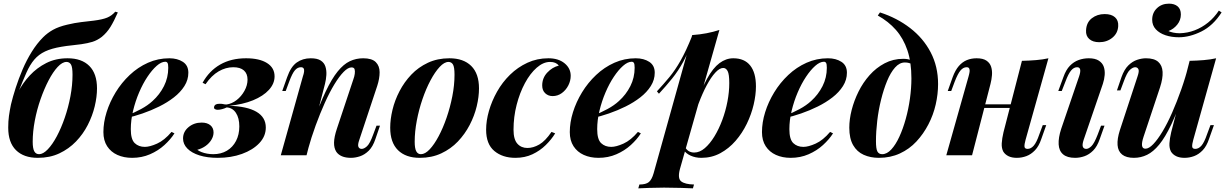

<svg xmlns="http://www.w3.org/2000/svg" viewBox="-20 -850 6707 1051"><path d="M25 -151Q25 -187 29 -215.5Q33 -244 40 -278Q50 -320 66 -369.5Q82 -419 103.5 -469.5Q125 -520 153.5 -566Q182 -612 216 -646Q240 -670 270.5 -687Q301 -704 348 -715Q390 -725 424.5 -729Q459 -733 493 -737Q541 -743 566.5 -753.5Q592 -764 611 -786L625 -782Q604 -734 584.5 -702.5Q565 -671 537 -648Q512 -629 486 -621Q460 -613 425 -608Q397 -604 371 -601.5Q345 -599 316 -594Q262 -585 227 -568.5Q192 -552 168 -524Q144 -496 124.5 -452Q105 -408 80 -345ZM344 -511Q321 -511 295.5 -483.5Q270 -456 246 -410Q222 -364 202 -307Q182 -250 170.5 -189.5Q159 -129 159 -74Q159 -38 167.5 -22Q176 -6 194 -6Q216 -6 241.5 -32.5Q267 -59 291 -104Q315 -149 334.5 -205.5Q354 -262 365.5 -323Q377 -384 377 -441Q377 -483 368.5 -497Q360 -511 344 -511ZM25 -151Q25 -192 38.5 -243Q52 -294 78 -344.5Q104 -395 143 -437Q182 -479 233.5 -505Q285 -531 350 -531Q427 -531 469 -489Q511 -447 511 -366Q511 -320 498.5 -268Q486 -216 460.5 -166Q435 -116 396 -75.5Q357 -35 305 -10.5Q253 14 187 14Q110 14 67.5 -28Q25 -70 25 -151Z M674 -217Q715 -233 752 -253Q789 -273 815 -297Q854 -332 877.5 -378.5Q901 -425 901 -479Q901 -499 897 -505.5Q893 -512 885 -512Q863 -512 837.5 -489.5Q812 -467 787 -429.5Q762 -392 741.5 -344Q721 -296 708.5 -244Q696 -192 696 -143Q696 -87 717.5 -66.5Q739 -46 773 -46Q800 -46 840 -64Q880 -82 919 -128L935 -120Q914 -87 880 -56Q846 -25 801 -5.5Q756 14 703 14Q658 14 622.5 -2Q587 -18 566.5 -49.5Q546 -81 546 -127Q546 -180 563.5 -236Q581 -292 613 -344.5Q645 -397 690 -439.5Q735 -482 790 -506.5Q845 -531 907 -531Q951 -531 981 -511.5Q1011 -492 1011 -452Q1011 -413 989.5 -379Q968 -345 932 -317Q896 -289 851.5 -267Q807 -245 760.5 -229Q714 -213 673 -204Z M1147 -6Q1190 -6 1222 -25Q1254 -44 1272 -78.5Q1290 -113 1290 -158Q1290 -204 1271.5 -232Q1253 -260 1221 -262Q1209 -256 1195.5 -252.5Q1182 -249 1172 -249Q1162 -249 1156 -253Q1150 -257 1152 -266Q1154 -274 1161 -278Q1168 -282 1183 -282Q1196 -282 1203 -280Q1210 -278 1220 -278Q1249 -282 1275 -302Q1301 -322 1318 -352.5Q1335 -383 1335 -414Q1335 -447 1315 -464.5Q1295 -482 1257 -482Q1216 -482 1177 -459.5Q1138 -437 1105 -389L1089 -397Q1125 -462 1185 -496.5Q1245 -531 1327 -531Q1400 -531 1441.5 -505Q1483 -479 1483 -432Q1483 -392 1452 -358Q1421 -324 1365 -301Q1309 -278 1234 -271Q1333 -268 1384 -238Q1435 -208 1435 -152Q1435 -104 1399.5 -66.5Q1364 -29 1304.5 -7.5Q1245 14 1172 14Q1114 14 1071.5 0.5Q1029 -13 1005.5 -37Q982 -61 982 -92Q982 -129 1012 -154Q1042 -179 1084 -179Q1114 -179 1131.5 -164.5Q1149 -150 1149 -125Q1149 -105 1137.5 -85.5Q1126 -66 1106 -51.5Q1086 -37 1060 -30Q1069 -23 1083 -17.5Q1097 -12 1114 -9Q1131 -6 1147 -6Z M1658 0H1517L1638 -432Q1643 -446 1644.5 -457.5Q1646 -469 1642 -475.5Q1638 -482 1627 -482Q1609 -482 1594.5 -465.5Q1580 -449 1563 -403L1544 -352H1525L1552 -428Q1572 -485 1604.5 -508Q1637 -531 1681 -531Q1717 -531 1736 -518.5Q1755 -506 1761.5 -485Q1768 -464 1766.5 -439.5Q1765 -415 1759 -391ZM1690 -169Q1729 -278 1762.5 -348.5Q1796 -419 1828.5 -459Q1861 -499 1895 -515Q1929 -531 1968 -531Q2016 -531 2037 -510Q2058 -489 2058 -454.5Q2058 -420 2045 -380L1947 -85Q1937 -57 1942 -46Q1947 -35 1960 -35Q1973 -35 1989 -49.5Q2005 -64 2023 -114L2041 -162H2060L2035 -89Q2021 -47 1998.5 -25Q1976 -3 1950.5 5.5Q1925 14 1901 14Q1872 14 1852 5.5Q1832 -3 1821 -19Q1808 -39 1808.5 -69.5Q1809 -100 1824 -145L1914 -415Q1920 -431 1922 -446Q1924 -461 1921 -471Q1918 -481 1904 -481Q1885 -481 1861 -456.5Q1837 -432 1810.5 -388.5Q1784 -345 1758 -287Q1732 -229 1708 -163.5Q1684 -98 1665 -29Z M2435 -511Q2412 -511 2386.5 -483.5Q2361 -456 2336.5 -410Q2312 -364 2292.5 -307Q2273 -250 2261.5 -189.5Q2250 -129 2250 -74Q2250 -38 2258.5 -22Q2267 -6 2284 -6Q2307 -6 2332 -32.5Q2357 -59 2381 -104Q2405 -149 2424.5 -205.5Q2444 -262 2456 -323Q2468 -384 2468 -441Q2468 -483 2459.5 -497Q2451 -511 2435 -511ZM2116 -151Q2116 -197 2128.5 -249Q2141 -301 2167 -351Q2193 -401 2231.5 -441.5Q2270 -482 2322.5 -506.5Q2375 -531 2440 -531Q2517 -531 2559.5 -489Q2602 -447 2602 -366Q2602 -320 2589.5 -268Q2577 -216 2551 -166Q2525 -116 2486.5 -75.5Q2448 -35 2395.5 -10.5Q2343 14 2278 14Q2201 14 2158.5 -28Q2116 -70 2116 -151Z M2991 -511Q2954 -511 2918 -479.5Q2882 -448 2853.5 -395Q2825 -342 2808 -276Q2791 -210 2791 -140Q2791 -87 2812 -63.5Q2833 -40 2867 -40Q2899 -40 2932 -59Q2965 -78 2999 -128L3019 -120Q2999 -87 2967.5 -56Q2936 -25 2894.5 -5.5Q2853 14 2801 14Q2731 14 2686 -23.5Q2641 -61 2641 -140Q2641 -189 2656.5 -243Q2672 -297 2701 -348.5Q2730 -400 2772 -441Q2814 -482 2867 -506.5Q2920 -531 2982 -531Q3037 -531 3070.5 -503.5Q3104 -476 3104 -435Q3104 -408 3091 -382.5Q3078 -357 3055.5 -340.5Q3033 -324 3005 -324Q2981 -324 2964.5 -339.5Q2948 -355 2948 -382Q2948 -423 2975.5 -452.5Q3003 -482 3039 -491Q3031 -501 3019.5 -506Q3008 -511 2991 -511Z M3227 -217Q3268 -233 3305 -253Q3342 -273 3368 -297Q3407 -332 3430.5 -378.5Q3454 -425 3454 -479Q3454 -499 3450 -505.5Q3446 -512 3438 -512Q3416 -512 3390.5 -489.5Q3365 -467 3340 -429.5Q3315 -392 3294.5 -344Q3274 -296 3261.5 -244Q3249 -192 3249 -143Q3249 -87 3270.5 -66.5Q3292 -46 3326 -46Q3353 -46 3393 -64Q3433 -82 3472 -128L3488 -120Q3467 -87 3433 -56Q3399 -25 3354 -5.5Q3309 14 3256 14Q3211 14 3175.5 -2Q3140 -18 3119.5 -49.5Q3099 -81 3099 -127Q3099 -180 3116.5 -236Q3134 -292 3166 -344.5Q3198 -397 3243 -439.5Q3288 -482 3343 -506.5Q3398 -531 3460 -531Q3504 -531 3534 -511.5Q3564 -492 3564 -452Q3564 -413 3542.5 -379Q3521 -345 3485 -317Q3449 -289 3404.5 -267Q3360 -245 3313.5 -229Q3267 -213 3226 -204Z M3939 -478Q3919 -478 3895.5 -452.5Q3872 -427 3848.5 -383Q3825 -339 3804 -283Q3783 -227 3769 -166L3787 -268Q3819 -362 3851 -420Q3883 -478 3918.5 -504.5Q3954 -531 3994 -531Q4055 -531 4086.5 -491.5Q4118 -452 4118 -377Q4118 -331 4105.5 -277.5Q4093 -224 4068 -172.5Q4043 -121 4006.5 -79Q3970 -37 3923 -11.5Q3876 14 3819 14Q3787 14 3760.5 2Q3734 -10 3722 -30L3729 -46Q3739 -29 3751.5 -22Q3764 -15 3780 -15Q3810 -15 3838 -39Q3866 -63 3890.5 -103Q3915 -143 3933.5 -192.5Q3952 -242 3962 -294.5Q3972 -347 3972 -395Q3972 -444 3963 -461Q3954 -478 3939 -478ZM3769 -658Q3811 -661 3847.5 -668Q3884 -675 3918 -686L3702 75Q3688 127 3709 143Q3730 159 3779 160L3773 181Q3750 180 3707 178.5Q3664 177 3615 177Q3575 177 3535 178.5Q3495 180 3474 181L3480 160Q3516 160 3532 146.5Q3548 133 3558 98ZM3576 -350Q3612 -389 3644 -427.5Q3676 -466 3706 -519Q3736 -572 3768 -652L3771 -636Q3750 -567 3721.5 -514.5Q3693 -462 3659 -420Q3625 -378 3587 -337Z M4279 -217Q4320 -233 4357 -253Q4394 -273 4420 -297Q4459 -332 4482.5 -378.5Q4506 -425 4506 -479Q4506 -499 4502 -505.5Q4498 -512 4490 -512Q4468 -512 4442.5 -489.5Q4417 -467 4392 -429.5Q4367 -392 4346.5 -344Q4326 -296 4313.5 -244Q4301 -192 4301 -143Q4301 -87 4322.5 -66.5Q4344 -46 4378 -46Q4405 -46 4445 -64Q4485 -82 4524 -128L4540 -120Q4519 -87 4485 -56Q4451 -25 4406 -5.5Q4361 14 4308 14Q4263 14 4227.5 -2Q4192 -18 4171.5 -49.5Q4151 -81 4151 -127Q4151 -180 4168.5 -236Q4186 -292 4218 -344.5Q4250 -397 4295 -439.5Q4340 -482 4395 -506.5Q4450 -531 4512 -531Q4556 -531 4586 -511.5Q4616 -492 4616 -452Q4616 -413 4594.5 -379Q4573 -345 4537 -317Q4501 -289 4456.5 -267Q4412 -245 4365.5 -229Q4319 -213 4278 -204Z M4969 -421Q4969 -510 4947 -575Q4925 -640 4884 -686.5Q4843 -733 4785 -765L4797 -782Q4890 -752 4962 -696.5Q5034 -641 5074.5 -563.5Q5115 -486 5115 -390Q5115 -335 5102 -278Q5089 -221 5062 -169Q5035 -117 4996.5 -75.5Q4958 -34 4906 -10Q4854 14 4791 14Q4745 14 4708 -2.5Q4671 -19 4650 -55.5Q4629 -92 4629 -151Q4629 -197 4642 -248Q4655 -299 4679.5 -348.5Q4704 -398 4740 -438.5Q4776 -479 4822.5 -503.5Q4869 -528 4924 -528Q4953 -528 4969.5 -519Q4986 -510 5001 -494L4994 -482Q4985 -495 4968 -501.5Q4951 -508 4933 -508Q4904 -508 4879.5 -480.5Q4855 -453 4836 -407Q4817 -361 4803 -304.5Q4789 -248 4782 -189Q4775 -130 4775 -77Q4775 -35 4783 -20.5Q4791 -6 4809 -6Q4835 -6 4859 -32Q4883 -58 4903 -101.5Q4923 -145 4938 -199Q4953 -253 4961 -310.5Q4969 -368 4969 -421Z M5296 -279H5566V-259H5296ZM5301 0H5160L5282 -432Q5286 -446 5287.5 -457Q5289 -468 5285.5 -475Q5282 -482 5271 -482Q5253 -482 5238 -464.5Q5223 -447 5206 -403L5187 -352H5168L5195 -428Q5209 -466 5228.5 -488.5Q5248 -511 5272.5 -521Q5297 -531 5326 -531Q5361 -531 5380 -518Q5399 -505 5405.5 -484Q5412 -463 5410 -438.5Q5408 -414 5402 -391ZM5594 -85Q5587 -60 5588 -47.5Q5589 -35 5605 -35Q5623 -35 5638.5 -52.5Q5654 -70 5669 -114L5688 -165H5707L5680 -89Q5667 -50 5645.5 -27.5Q5624 -5 5598.5 4.5Q5573 14 5546 14Q5519 14 5500.5 5Q5482 -4 5472 -20Q5462 -39 5463.5 -65.5Q5465 -92 5473 -126L5574 -517Q5615 -518 5651.5 -521Q5688 -524 5719 -531Z M5925 -684Q5927 -727 5956.5 -750Q5986 -773 6027 -773Q6064 -773 6083.5 -755.5Q6103 -738 6101 -707Q6099 -668 6069 -643.5Q6039 -619 5997 -619Q5962 -619 5942.5 -636.5Q5923 -654 5925 -684ZM5887 -432Q5904 -482 5876 -482Q5858 -482 5843 -464Q5828 -446 5812 -403L5792 -352H5773L5801 -428Q5815 -468 5836.5 -490Q5858 -512 5884.5 -521.5Q5911 -531 5940 -531Q5975 -531 5995 -518Q6015 -505 6022 -484.5Q6029 -464 6027 -439.5Q6025 -415 6017 -391L5912 -85Q5903 -58 5907.5 -46.5Q5912 -35 5926 -35Q5939 -35 5954.5 -50Q5970 -65 5989 -114L6007 -162H6026L6000 -89Q5986 -48 5964 -26Q5942 -4 5916.5 5Q5891 14 5865 14Q5822 14 5799.5 -5Q5777 -24 5775 -60Q5773 -96 5789 -145Z M6463 -351Q6426 -241 6392 -169.5Q6358 -98 6325.5 -58.5Q6293 -19 6259 -2.5Q6225 14 6187 14Q6145 14 6122.5 -4Q6100 -22 6097.5 -56Q6095 -90 6110 -137L6207 -432Q6217 -461 6211.5 -471.5Q6206 -482 6194 -482Q6181 -482 6165 -467.5Q6149 -453 6131 -403L6113 -355H6094L6119 -428Q6134 -470 6156.5 -492Q6179 -514 6204.5 -522.5Q6230 -531 6253 -531Q6298 -531 6320 -511.5Q6342 -492 6344 -456.5Q6346 -421 6330 -372L6240 -102Q6218 -36 6250 -36Q6269 -36 6293 -61Q6317 -86 6343.5 -130Q6370 -174 6396 -233Q6422 -292 6446 -360Q6470 -428 6488 -499ZM6512 -85Q6505 -60 6506 -47.5Q6507 -35 6523 -35Q6541 -35 6556.5 -52.5Q6572 -70 6587 -114L6606 -165H6625L6598 -89Q6585 -50 6563.5 -27.5Q6542 -5 6516.5 4.5Q6491 14 6464 14Q6437 14 6418.5 5Q6400 -4 6390 -20Q6380 -39 6381.5 -65.5Q6383 -92 6391 -126L6492 -517Q6533 -518 6569.5 -521Q6606 -524 6637 -531ZM6376 -680Q6386 -675 6402.5 -671.5Q6419 -668 6438 -668Q6480 -669 6519.5 -684Q6559 -699 6593 -726.5Q6627 -754 6652 -792L6667 -782Q6620 -709 6556 -677.5Q6492 -646 6433 -646Q6393 -646 6360 -657Q6327 -668 6307 -689.5Q6287 -711 6287 -742Q6287 -780 6313 -805Q6339 -830 6379 -830Q6409 -830 6426.5 -815Q6444 -800 6444 -771Q6444 -740 6424.5 -715.5Q6405 -691 6376 -680Z"/></svg>

Font: Playfair Display
Style: Bold Italic
Weight: 700
Italic angle: -14°
Designer: Claus Eggers Sørensen
Foundry: Claus Eggers Sørensen
Version: Version 1.203